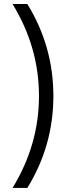

<svg xmlns="http://www.w3.org/2000/svg" viewBox="-20 -846 382 950"><path d="M42 84Q172.9 -129.9 172.9 -371.1Q172.9 -612.3 42 -826.2H115.2Q244.1 -617.2 244.1 -371.1Q244.1 -125 115.2 84Z"/></svg>

Font: GenEi M Gothic v2 Regular
Style: Regular
Weight: 400
Version: Version 2.0